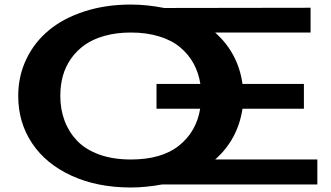

<svg xmlns="http://www.w3.org/2000/svg" viewBox="-20 -811 1455 844"><path d="M60.1 -389.2Q60.1 -476.1 95.5 -550.5Q130.9 -625 194.8 -678Q258.8 -731 351.6 -761Q444.3 -791 555.2 -791Q625 -791 702.1 -775.9L1345.2 -776.9V-668H925.8Q1027.3 -577.1 1045.9 -441.9H1315.9V-333H1045.9Q1025.4 -197.8 925.8 -109.9H1375V0H691.9Q619.1 13.2 555.2 13.2Q407.7 13.2 294.7 -38.6Q181.6 -90.3 120.8 -181.6Q60.1 -272.9 60.1 -389.2ZM245.1 -389.2Q245.1 -330.6 263.7 -280.8Q282.2 -231 318.8 -192.4Q355.5 -153.8 416 -131.8Q476.6 -109.9 555.2 -109.9Q690.4 -109.9 766.8 -170.9Q843.3 -231.9 859.9 -333H668V-441.9H860.8Q853 -491.2 831.1 -531.5Q809.1 -571.8 772.2 -602.8Q735.4 -633.8 679.9 -650.9Q624.5 -668 555.2 -668Q492.2 -668 440.4 -653.6Q388.7 -639.2 352.8 -613.8Q316.9 -588.4 292.2 -553.2Q267.6 -518.1 256.3 -477.1Q245.1 -436 245.1 -389.2Z"/></svg>

Font: Sporting Grotesque
Style: Bold
Weight: 700
Designer: Lucas LE BIHAN
Foundry: Lucas LE BIHAN
Version: Version 2.002;PS 2.2;hotconv 1.0.88;makeotf.lib2.5.647800